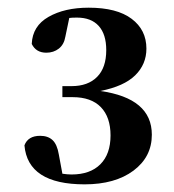

<svg xmlns="http://www.w3.org/2000/svg" viewBox="-20 -942 455 502"><path d="M161.1 -895 150.9 -846.2Q147.5 -825.7 133.8 -814.9Q120.1 -804.2 101.1 -804.2Q74.2 -804.2 63 -827.1Q64.9 -874 106.9 -897.9Q148.9 -921.9 211.9 -921.9Q285.6 -921.9 324.2 -892.8Q362.8 -863.8 362.8 -814.9Q362.8 -773.9 333.5 -745.1Q304.2 -716.3 242.2 -704.1Q377 -685.1 377 -589.8Q377 -531.7 328.9 -495.8Q280.8 -460 201.2 -460Q52.7 -460 43.9 -562Q53.2 -586.9 85 -586.9Q105.5 -586.9 117.4 -575.7Q129.4 -564.5 133.8 -538.1L143.1 -487.8Q156.7 -485.8 167 -485.8Q215.8 -485.8 242.4 -512.5Q269 -539.1 269 -587.9Q269 -635.7 243.7 -661.9Q218.3 -688 169.9 -688H143.1V-716.8H167Q210 -716.8 233.9 -741Q257.8 -765.1 257.8 -811Q257.8 -852.5 238 -874.3Q218.3 -896 181.2 -896Q168 -896 161.1 -895Z"/></svg>

Font: Noto Serif JP Black
Style: Regular
Weight: 900
Designer: Ryoko NISHIZUKA  (kana & ideographs); Frank Grießhammer (Latin, Greek & Cyrillic); Wenlong ZHANG  (bopomofo); Sandoll Co
Foundry: Adobe Systems Incorporated
Version: Version 1.001;PS 1.001;hotconv 16.6.54;makeotf.lib2.5.65590